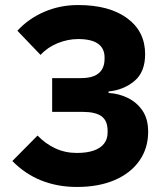

<svg xmlns="http://www.w3.org/2000/svg" viewBox="-20 -730 648 762"><path d="M285 12Q209 12 144.5 -13.5Q80 -39 29 -91L129 -192Q161 -159 200 -141Q239 -123 285 -123Q325 -123 352 -132.5Q379 -142 393 -160Q407 -178 407 -203V-211Q407 -251 383 -268.5Q359 -286 308 -286H187V-420H302Q333 -420 353.5 -428.5Q374 -437 384.5 -454Q395 -471 395 -497V-502Q395 -538 369 -556.5Q343 -575 290 -575Q249 -575 208.5 -558.5Q168 -542 141 -512L49 -608Q93 -656 155.5 -683Q218 -710 290 -710Q414 -710 485 -657.5Q556 -605 556 -515Q556 -444 513.5 -408.5Q471 -373 411 -367V-361Q451 -359 487 -341.5Q523 -324 545.5 -291Q568 -258 568 -207Q568 -142 533.5 -92.5Q499 -43 435.5 -15.5Q372 12 285 12Z"/></svg>

Font: IBM Plex Sans
Style: Bold
Weight: 700
Designer: Mike Abbink, Paul van der Laan, Pieter van Rosmalen
Foundry: Bold Monday
Version: Version 3.201